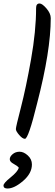

<svg xmlns="http://www.w3.org/2000/svg" viewBox="-64 -811 318 1101"><path d="M227 -707Q227 -519 149 -219Q99 -15 79 -15Q65 -15 46 -37Q27 -59 27 -71Q27 -83 56 -195Q85 -307 114 -470.5Q143 -634 143 -765Q143 -791 163 -791Q178 -791 202.5 -762.5Q227 -734 227 -707ZM119 132Q119 183 68.5 226.5Q18 270 -21 270Q-44 270 -44 253Q-44 239 -3.5 206.5Q37 174 44 151Q36 140 14 128.5Q-8 117 -8 102Q-8 87 8.5 73Q25 59 48.5 59Q72 59 95.5 80.5Q119 102 119 132Z"/></svg>

Font: Kalam
Style: Regular
Weight: 400
Designer: Lipi Raval (Devanagari and Latin), Jonny Pinhorn (Latin)
Foundry: Indian Type Foundry
Version: Version 2.001;PS 1.0;hotconv 1.0.79;makeotf.lib2.5.61930; tt